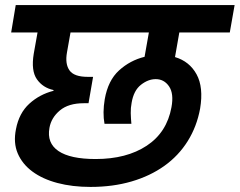

<svg xmlns="http://www.w3.org/2000/svg" viewBox="-20 -760 945 757"><path d="M42 -740H905L886 -632H687L670 -535Q727 -518 755 -467Q783 -416 769 -332Q756 -261 720 -203.5Q684 -146 628 -106Q572 -66 498.5 -44.5Q425 -23 337 -23Q265 -23 206.5 -38.5Q148 -54 108 -83.5Q68 -113 50 -155Q32 -197 43 -251Q55 -314 95.5 -351Q136 -388 191 -402V-405Q149 -414 125.5 -447.5Q102 -481 113 -548L128 -632H24ZM357 -133Q479 -133 558.5 -185.5Q638 -238 656 -337Q666 -391 646.5 -419.5Q627 -448 594 -448Q564 -448 535.5 -425.5Q507 -403 499 -355Q495 -335 495.5 -314Q496 -293 498 -272H392Q384 -315 393 -369Q406 -443 449.5 -482.5Q493 -522 550 -536L567 -632H258L244 -553Q236 -508 254 -482.5Q272 -457 326 -457H347L329 -353H310Q250 -353 216 -324.5Q182 -296 175 -256Q164 -196 210.5 -164.5Q257 -133 357 -133Z"/></svg>

Font: SVN-Poppins SemiBold
Style: Italic
Weight: 600
Italic angle: -10°
Designer: Ninad Kale (Devanagari), Jonny Pinhorn (Latin)
Foundry: Indian Type Foundry
Version: Version 3.002 2017; ttfautohint (v1.8.3)